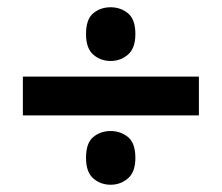

<svg xmlns="http://www.w3.org/2000/svg" viewBox="-20 -617 612 529"><path d="M285 -449Q257 -449 237 -466.5Q217 -484 217 -523Q217 -564 237 -580.5Q257 -597 285 -597Q312 -597 332.5 -580.5Q353 -564 353 -523Q353 -484 332.5 -466.5Q312 -449 285 -449ZM43 -299V-406H528V-299ZM285 -108Q257 -108 237 -125.5Q217 -143 217 -182Q217 -223 237 -239.5Q257 -256 285 -256Q312 -256 332.5 -239.5Q353 -223 353 -182Q353 -143 332.5 -125.5Q312 -108 285 -108Z"/></svg>

Font: Noto Sans Vithkuqi
Style: Bold
Weight: 700
Version: Version 1.001; ttfautohint (v1.8.4.7-5d5b)